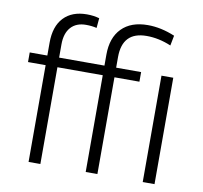

<svg xmlns="http://www.w3.org/2000/svg" viewBox="-83 -849 994 939"><g transform="rotate(10 414.0 -380.0)"><path d="M118.2 0V-480.5H30.8V-528.3H118.2V-592.3Q118.2 -673.3 159.4 -716.8Q200.7 -760.3 274.4 -760.3Q307.6 -760.3 336.4 -752L332 -703.1Q307.6 -709 278.8 -709Q230.5 -709 203.6 -679Q176.8 -648.9 176.8 -593.8V-528.3H401.9V-582.5Q401.9 -667 447.8 -713.6Q493.7 -760.3 577.1 -760.3Q642.6 -760.3 711.9 -731.4L702.1 -681.2Q641.1 -707 580.6 -707Q460 -707 460 -580.6V-528.3H584V-480.5H460V0H401.9V-480.5H176.8V0ZM743.7 0H685.1V-528.3H743.7Z"/></g></svg>

Font: Roboto Light
Style: Regular
Weight: 300
Designer: Google
Version: Version 2.134; 2016; ttfautohint (v1.6)